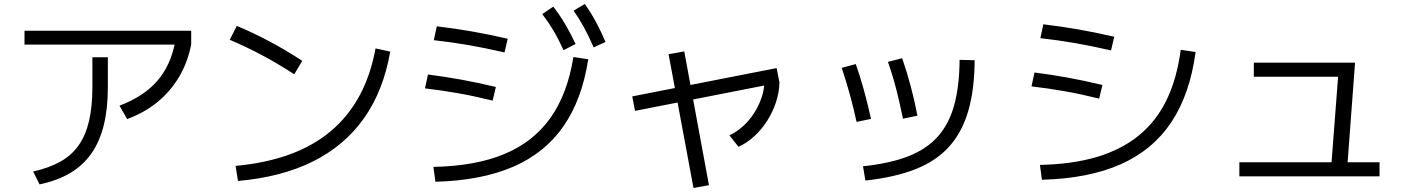

<svg xmlns="http://www.w3.org/2000/svg" viewBox="-20 -875 7040 956"><path d="M145 -21Q225 -39 281 -70.5Q337 -102 372 -152Q407 -202 423.5 -273.5Q440 -345 440 -440V-590H517V-440Q517 -333 496.5 -251Q476 -169 434.5 -110Q393 -51 328.5 -13Q264 25 177 43ZM102 -653V-722H932V-653ZM575 -349Q695 -394 762.5 -471.5Q830 -549 852 -666L932 -653Q914 -563 871 -491Q828 -419 763.5 -366.5Q699 -314 613 -282Z M1153 -49Q1304 -63 1422 -106Q1540 -149 1626.5 -221.5Q1713 -294 1769 -396.5Q1825 -499 1850 -634L1923 -618Q1889 -423 1792.5 -286.5Q1696 -150 1539 -71.5Q1382 7 1165 26ZM1445 -505Q1366 -557 1286 -599.5Q1206 -642 1124 -677L1159 -746Q1325 -677 1485 -572Z M2138 -44Q2348 -48 2492.5 -108.5Q2637 -169 2721.5 -289Q2806 -409 2835 -591L2909 -580Q2878 -379 2785 -245.5Q2692 -112 2533.5 -44Q2375 24 2148 30ZM2433 -374Q2340 -397 2260 -411Q2180 -425 2096 -435L2111 -504Q2197 -493 2276.5 -478.5Q2356 -464 2449 -442ZM2492 -614Q2396 -636 2313 -650.5Q2230 -665 2140 -675L2155 -744Q2246 -733 2329.5 -718.5Q2413 -704 2508 -682ZM2786 -625Q2760 -682 2735 -724Q2710 -766 2680 -805L2735 -842Q2768 -799 2794.5 -754Q2821 -709 2846 -656ZM2936 -639Q2911 -696 2887.5 -739Q2864 -782 2836 -822L2892 -855Q2923 -811 2947.5 -765.5Q2972 -720 2995 -666Z M3142 -323 3128 -395 3847 -536 3861 -464ZM3433 61 3309 -605 3387 -619 3510 47ZM3612 -201Q3648 -218 3680 -247Q3712 -276 3735.5 -313Q3759 -350 3772.5 -390.5Q3786 -431 3786 -471L3861 -464Q3860 -416 3844 -367Q3828 -318 3800.5 -274.5Q3773 -231 3736 -197Q3699 -163 3657 -144Z M4277 -47Q4410 -61 4501.5 -96.5Q4593 -132 4649 -194.5Q4705 -257 4731 -351Q4757 -445 4758 -577L4833 -575Q4832 -428 4801 -322Q4770 -216 4705.5 -144.5Q4641 -73 4538 -32.5Q4435 8 4289 24ZM4245 -268Q4229 -342 4210 -410Q4191 -478 4171 -537L4241 -556Q4261 -500 4280 -432Q4299 -364 4317 -283ZM4476 -284Q4461 -359 4442.5 -431Q4424 -503 4401 -567L4472 -585Q4495 -519 4514.5 -446Q4534 -373 4548 -299Z M5158 -54Q5319 -57 5441.5 -93.5Q5564 -130 5650.5 -200.5Q5737 -271 5788.5 -377Q5840 -483 5859 -627L5933 -616Q5905 -406 5812.5 -267Q5720 -128 5560 -57Q5400 14 5168 20ZM5453 -384Q5360 -407 5280 -421Q5200 -435 5116 -445L5131 -514Q5217 -503 5296.5 -488.5Q5376 -474 5469 -452ZM5512 -624Q5416 -646 5333 -660.5Q5250 -675 5160 -685L5175 -754Q5266 -743 5349.5 -728.5Q5433 -714 5528 -692Z M6607 -28 6645 -524 6672 -493H6223V-563H6727L6687 -27ZM6151 3V-67H6849V3Z"/></svg>

Font: M PLUS 1 Thin
Style: Regular
Weight: 400
Version: Version 1.001